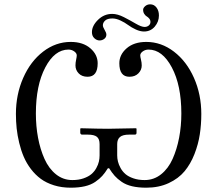

<svg xmlns="http://www.w3.org/2000/svg" viewBox="-20 -851 994 883"><path d="M438 -188Q438 -211.9 425.5 -221.9Q413.1 -231.9 383.8 -231.9H356.9Q354 -231.9 351.6 -234.4Q349.1 -236.8 349.1 -240.2V-258.8L351.1 -261.2Q438 -258.8 477.1 -258.8L606 -261.2L607.9 -258.8V-240.2Q607.9 -231.9 600.1 -231.9H574.2Q544.4 -231.9 531.7 -220.9Q519 -210 519 -188V-136.2Q519 -122.1 522.5 -107.9Q525.9 -93.8 534.7 -77.9Q543.5 -62 557.1 -50.3Q570.8 -38.6 593.5 -30.8Q616.2 -22.9 645 -22.9Q687.5 -22.9 720.7 -49.3Q753.9 -75.7 773.7 -119.9Q793.5 -164.1 803.7 -217.3Q814 -270.5 814 -329.1Q814 -458.5 770.3 -540.8Q726.6 -623 663.1 -623Q648.4 -623 636.7 -614.7Q625 -606.4 625 -596.2Q625 -589.8 628.4 -576.4Q631.8 -563 631.8 -549.8Q631.8 -529.3 616.5 -513.7Q601.1 -498 575.2 -498Q528.8 -498 528.8 -560.1Q528.8 -599.6 562.5 -628.9Q596.2 -658.2 652.8 -658.2Q721.7 -658.2 780 -613.5Q838.4 -568.8 872.1 -492.7Q905.8 -416.5 905.8 -327.1Q905.8 -278.3 898.9 -233.2Q892.1 -188 874.3 -142.3Q856.4 -96.7 828.6 -63.2Q800.8 -29.8 755.6 -8.8Q710.4 12.2 652.8 12.2Q615.7 12.2 587.6 5.6Q559.6 -1 539.8 -14.6Q520 -28.3 507.6 -42.2Q495.1 -56.2 481.9 -77.1H476.1Q462.9 -56.2 450.4 -42.2Q438 -28.3 418.2 -14.6Q398.4 -1 370.4 5.6Q342.3 12.2 305.2 12.2Q263.7 12.2 228.3 1.2Q192.9 -9.8 167.5 -28.6Q142.1 -47.4 122.1 -73.7Q102.1 -100.1 89.4 -129.6Q76.7 -159.2 68.4 -193.6Q60.1 -228 56.6 -260.5Q53.2 -293 53.2 -327.1Q53.2 -416.5 86.7 -492.7Q120.1 -568.8 178.2 -613.5Q236.3 -658.2 305.2 -658.2Q361.8 -658.2 395.5 -628.9Q429.2 -599.6 429.2 -560.1Q429.2 -498 382.8 -498Q356.9 -498 342 -513.4Q327.1 -528.8 327.1 -549.8Q327.1 -563 330.1 -576.4Q333 -589.8 333 -596.2Q333 -606.4 321.3 -614.7Q309.6 -623 294.9 -623Q231.4 -623 188.2 -540.8Q145 -458.5 145 -329.1Q145 -270.5 155 -217.3Q165 -164.1 184.8 -119.9Q204.6 -75.7 237.5 -49.3Q270.5 -22.9 313 -22.9Q341.8 -22.9 364.3 -30.8Q386.7 -38.6 400.4 -50.3Q414.1 -62 422.9 -77.9Q431.6 -93.8 434.8 -107.9Q438 -122.1 438 -136.2ZM496.1 -787.1Q520.5 -787.1 550 -772Q579.6 -756.8 605 -741.9Q630.4 -727.1 645 -727.1Q656.2 -727.1 664.1 -733.6Q671.9 -740.2 671.9 -750Q671.9 -758.8 666.5 -765.4Q661.1 -772 655 -775.4Q648.9 -778.8 643.6 -786.9Q638.2 -794.9 638.2 -806.2Q638.2 -814.5 647.7 -822.8Q657.2 -831.1 670.9 -831.1Q688.5 -831.1 699.7 -816.4Q710.9 -801.8 710.9 -779.8Q710.9 -751 691.7 -728.5Q672.4 -706.1 642.1 -706.1Q625 -706.1 604.7 -715.3Q584.5 -724.6 569.1 -736.1Q553.7 -747.6 533.9 -756.8Q514.2 -766.1 497.1 -766.1Q473.6 -766.1 463.4 -756.3Q453.1 -746.6 453.1 -734.9Q453.1 -726.6 461.2 -713.4Q469.2 -700.2 469.2 -691.9Q469.2 -679.7 459.7 -672.4Q450.2 -665 438 -665Q424.8 -665 413.8 -675.3Q402.8 -685.5 402.8 -703.1Q402.8 -732.4 430.7 -759.8Q458.5 -787.1 496.1 -787.1Z"/></svg>

Font: Linux Libertine Display G
Style: Regular
Weight: 400
Designer: Philipp H. Poll
Foundry: Philipp H. Poll
Version: Version 5.0.9